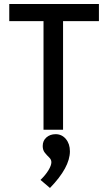

<svg xmlns="http://www.w3.org/2000/svg" viewBox="-20 -644 540 953"><path d="M196 0V-539H26V-624H471V-539H293V0ZM228 289 181 249Q206 225 220.5 201Q235 177 235 161Q235 148 224 137.5Q213 127 202.5 114Q192 101 192 81Q192 54 210.5 38Q229 22 256 22Q287 22 307 46Q327 70 327 107Q327 187 228 289Z"/></svg>

Font: Inconsolata SemiBold
Style: Regular
Weight: 600
Monospace: yes
Designer: Raph Levien, Cyreal, Brenton Simpson
Foundry: Raph Levien, Cyreal, Google
Version: Version 3.100; ttfautohint (v1.8.4.7-5d5b)